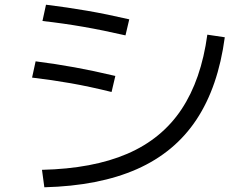

<svg xmlns="http://www.w3.org/2000/svg" viewBox="-20 -774 1040 814"><path d="M158 -54Q373 -59 519.5 -122Q666 -185 749.5 -310.5Q833 -436 859 -627L933 -616Q905 -406 813 -267Q721 -128 560.5 -57Q400 14 168 20ZM453 -384Q360 -407 280.5 -421Q201 -435 116 -445L131 -514Q217 -503 296.5 -488.5Q376 -474 469 -452ZM512 -624Q416 -646 332.5 -660.5Q249 -675 160 -685L175 -754Q265 -743 349 -728.5Q433 -714 528 -692Z"/></svg>

Font: M PLUS 1 Code
Style: Regular
Weight: 400
Designer: Coji Morishita
Foundry: UNDERFOREST DESIGN
Version: Version 1.005